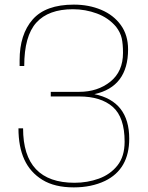

<svg xmlns="http://www.w3.org/2000/svg" viewBox="-20 -806 640 832"><path d="M300 6Q217 6 164 -26.5Q111 -59 85.5 -114.5Q60 -170 60 -250H80Q80 -14 303 -14Q359 -14 408.5 -32Q458 -50 489 -89Q520 -128 520 -192Q520 -298 468.5 -343Q417 -388 323 -388H200V-408H323Q403 -408 458 -452Q513 -496 513 -577Q513 -615 507.5 -640Q502 -665 483 -690Q450 -729 400 -747.5Q350 -766 296 -766Q190 -766 137.5 -708Q85 -650 85 -520H65V-545Q65 -657 121.5 -721.5Q178 -786 300 -786Q365 -786 418.5 -763.5Q472 -741 503.5 -697.5Q535 -654 535 -592Q535 -430 389 -398Q540 -367 540 -205Q540 -73 435 -22Q376 6 300 6Z"/></svg>

Font: Tanohe Sans Thin
Style: Regular
Weight: 100
Designer: Village Type and Design LLC & Cristiano Sobral
Foundry: Cooper Hewitt Smithsonian Design Museum
Version: Version 1.00;September 29, 2021;FontCreator 13.0.0.2655 64-b